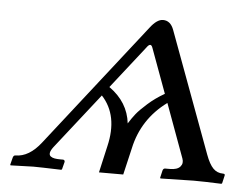

<svg xmlns="http://www.w3.org/2000/svg" viewBox="-40 -489 691 539"><g transform="rotate(5 305.5 -220.0)"><path d="M358.9 -360.8 265.1 -241.2Q318.4 -203.6 325.2 -144Q335 -159.7 344.5 -171.6Q354 -183.6 374.8 -202.1Q395.5 -220.7 421.9 -235.8L376 -360.8Q370.6 -377.4 358.9 -360.8ZM325.2 0H256.8L273.9 -75.2Q294.9 -163.1 246.1 -215.8L123 -59.1Q115.7 -49.3 114.7 -42.7Q113.8 -36.1 118.2 -32.7Q122.6 -29.3 129.4 -28.1Q136.2 -26.9 146 -26.9H152.8Q158.2 -26.9 158.2 -21L152.8 0L150.9 2Q88.9 0 71.8 0L7.8 2L6.8 0L12.2 -21Q14.2 -26.9 19 -26.9Q57.6 -26.9 90.8 -69.8L362.8 -417Q381.8 -441.9 398.9 -441.9Q419.9 -441.9 429.2 -417L555.2 -76.2Q564.9 -49.8 576.2 -38.3Q587.4 -26.9 604 -26.9Q610.8 -26.9 608.9 -21L604 0L602.1 2Q551.8 0 523.9 0L430.2 2L429.2 0L434.1 -21Q436 -26.9 440.9 -26.9H454.1Q475.1 -26.9 483.4 -36.4Q491.7 -45.9 486.8 -59.1L431.2 -210.9Q360.8 -159.2 342.8 -75.2Z"/></g></svg>

Font: Common Serif
Style: Italic
Weight: 400
Italic angle: -12°
Designer: Philipp H. Poll, Khaled Hosny
Foundry: Stefan Peev, Context Ltd.
Version: Version 1.026